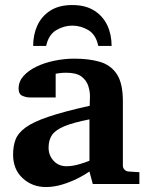

<svg xmlns="http://www.w3.org/2000/svg" viewBox="-20 -734 593 766"><path d="M536.1 0H350.1L336.9 -49.8Q318.4 -36.6 289.8 -22.2Q261.2 -7.8 228.3 2.2Q195.3 12.2 163.1 12.2Q108.9 12.2 70.6 -22.9Q32.2 -58.1 32.2 -117.2Q32.2 -150.9 42 -177Q51.8 -203.1 82 -225.3Q112.3 -247.6 173.6 -268.3Q234.9 -289.1 337.9 -312Q337.9 -320.3 338.4 -331.8Q338.9 -343.3 338.9 -351.1Q338.9 -370.1 332 -391.6Q325.2 -413.1 305.2 -428.5Q285.2 -443.8 245.1 -443.8Q230 -443.8 218.8 -442.4Q207.5 -440.9 202.1 -439.9V-345.2H99.1Q84.5 -345.2 69.3 -351.8Q54.2 -358.4 54.2 -380.9Q54.2 -408.7 73.7 -430.7Q93.3 -452.6 125.7 -468.3Q158.2 -483.9 197.8 -491.9Q237.3 -500 276.9 -500Q334.5 -500 377.9 -487.5Q421.4 -475.1 445.8 -438.7Q470.2 -402.3 470.2 -330.1V-73.2Q470.2 -64 476.6 -57.4Q482.9 -50.8 492.2 -49.8L536.1 -46.9ZM336.9 -92.8V-257.8Q272.5 -245.1 237.1 -230.5Q201.7 -215.8 187.7 -195.6Q173.8 -175.3 173.8 -145Q173.8 -114.3 193.8 -92.5Q213.9 -70.8 245.1 -70.8Q268.6 -70.8 294.9 -78.4Q321.3 -85.9 336.9 -92.8ZM425.3 -550.8H372.1Q362.8 -595.7 332.5 -613.8Q302.2 -631.8 268.1 -631.8Q235.4 -631.8 204.6 -613.8Q173.8 -595.7 164.1 -550.8H112.3Q112.3 -596.2 129.4 -633.1Q146.5 -669.9 181.2 -691.9Q215.8 -713.9 268.1 -713.9Q320.8 -713.9 355.7 -691.9Q390.6 -669.9 408 -633.1Q425.3 -596.2 425.3 -550.8Z"/></svg>

Font: Charis
Style: Bold
Weight: 700
Designer: Walt Agee, Miriam Martin, Annie Olsen, Victor Gaultney, Lorna Priest, Alan Ward, Bob Hallissy, Martin Hosken, Sharon Cor
Foundry: SIL Global
Version: Version 7.000